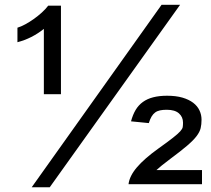

<svg xmlns="http://www.w3.org/2000/svg" viewBox="-20 -748 874 795"><path d="M111.3 27.3 648.9 -728H725.6L186 27.3ZM161.6 -357.9V-628.4Q111.3 -588.4 52.2 -573.2V-633.3Q66.9 -637.7 84.5 -647.2Q102.1 -656.7 119.6 -669.2Q137.2 -681.6 153.1 -696Q168.9 -710.4 179.7 -724.6H232.4V-357.9ZM512.2 14.6Q516.1 -19 546.9 -55.2Q577.6 -91.3 636.2 -133.3Q675.3 -161.1 696 -177.5Q716.8 -193.8 726.1 -204.1Q735.4 -214.4 736.6 -221.9Q737.8 -229.5 737.8 -240.2Q737.8 -263.7 720.9 -278.6Q704.1 -293.5 670.4 -293.5Q654.3 -293.5 642.6 -291Q630.9 -288.6 622.3 -282.2Q613.8 -275.9 607.4 -265.1Q601.1 -254.4 596.2 -238.3L522.5 -245.6Q529.8 -272.9 541.7 -293Q553.7 -313 571.8 -325.9Q589.8 -338.9 614.5 -345.2Q639.2 -351.6 671.9 -351.6Q708.5 -351.6 735.4 -343.8Q762.2 -335.9 779.8 -322.5Q797.4 -309.1 805.9 -291Q814.5 -272.9 814.5 -252.4Q814.5 -232.9 810.8 -217.3Q807.1 -201.7 793.9 -184.3Q780.8 -167 755.1 -145Q729.5 -123 686 -90.8Q663.1 -73.7 649.2 -62.3Q635.3 -50.8 627.9 -43.9H816.4V14.6Z"/></svg>

Font: Defago Noto Sans
Style: Regular
Weight: 400
Designer: John M. Durdin
Foundry: Lao IT Dev Co., Ltd.
Version: Version 1.000 2007 initial release